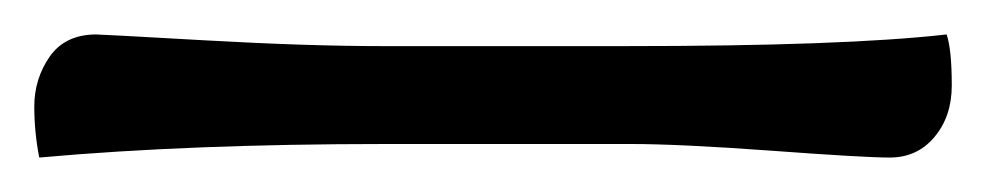

<svg xmlns="http://www.w3.org/2000/svg" viewBox="-20 60 575 112"><path d="M535.2 109.9Q535.2 127.9 525.1 139.9Q515.1 151.9 499 151.9Q483.9 151.9 429.9 147.9Q376 144 348.1 144H205.1Q90.8 144 2.9 151.9Q0 137.2 0 122.1Q0 106 9 93Q18.1 80.1 36.1 80.1Q39.1 80.1 99.1 83.5Q159.2 86.9 203.1 86.9H345.2Q472.2 86.9 532.2 80.1Q535.2 88.9 535.2 109.9Z"/></svg>

Font: Sukar
Style: Bold
Weight: 700
Designer: Dario Muhafara - Ghiath Alsory
Foundry: Dario Muhafara - Ghiath Alsory
Version: Version 1.00 March 27, 2016, initial release